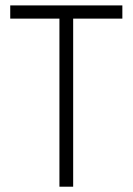

<svg xmlns="http://www.w3.org/2000/svg" viewBox="-20 -704 501 724"><path d="M18.6 -633.8V-683.6H441.4V-633.8H255.9V0H204.1V-633.8Z"/></svg>

Font: Post No Bills Colombo
Style: Regular
Weight: 400
Designer: Kosala Senevirathne, Siva Puranthara, Lasantha Premarathna, Tharique Azeez
Foundry: Mooniak
Version: Version 1.220 ; ttfautohint (v1.6)